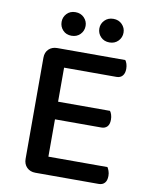

<svg xmlns="http://www.w3.org/2000/svg" viewBox="-88 -856 720 922"><g transform="rotate(10 272.0 -395.5)"><path d="M149 1Q123 1 107 -15Q91 -31 91 -57V-550Q91 -576 107 -591.5Q123 -607 149 -607H480Q485 -601 488.5 -590Q492 -579 492 -566Q492 -544 481.5 -532Q471 -520 453 -520H197V-354H450Q455 -348 458.5 -337Q462 -326 462 -313Q462 -290 451.5 -279Q441 -268 423 -268H197V-86H485Q489 -80 493 -69Q497 -58 497 -45Q497 -22 486.5 -10.5Q476 1 458 1ZM264 -735Q264 -711 247.5 -694Q231 -677 205 -677Q179 -677 163 -694Q147 -711 147 -735Q147 -758 163 -775Q179 -792 205 -792Q231 -792 247.5 -775Q264 -758 264 -735ZM449 -735Q449 -711 432.5 -694Q416 -677 390 -677Q364 -677 347.5 -694Q331 -711 331 -735Q331 -758 347.5 -775Q364 -792 390 -792Q416 -792 432.5 -775Q449 -758 449 -735Z"/></g></svg>

Font: Baloo Chettan 2 Medium
Style: Regular
Weight: 500
Designer: Maithili Shingre, Unnati Kotecha and Ek Type
Foundry: Ek Type
Version: Version 1.640;hotconv 1.0.111;makeotfexe 2.5.65597; ttfautoh